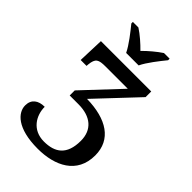

<svg xmlns="http://www.w3.org/2000/svg" viewBox="-272 -1036 1152 1152"><g transform="rotate(45 303.5 -460.0)"><path d="M249 -771H355C376 -816 427 -880 458 -918V-931H410C375 -908 331 -871 301 -840C271 -871 229 -908 193 -931H146V-918C177 -880 228 -816 249 -771ZM280 11C426 11 553 -50 553 -205C553 -339 447 -407 278 -410L519 -666V-714H92L86 -548H136L137 -562C143 -617 160 -626 220 -626H408L190 -394V-351H264C369 -351 430 -299 430 -206C430 -87 369 -46 276 -46C177 -46 132 -124 132 -197C78 -197 43 -171 43 -120C43 -60 105 11 280 11Z"/></g></svg>

Font: Noto Serif Medium
Style: Regular
Weight: 500
Designer: Monotype Design Team
Foundry: Monotype Imaging Inc.
Version: Version 2.013